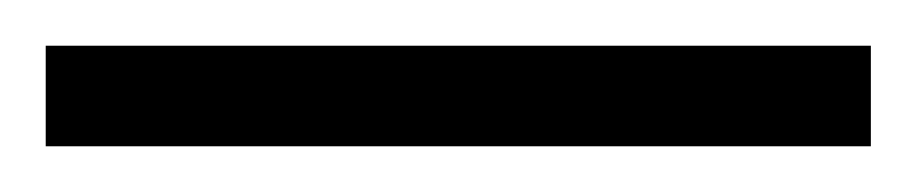

<svg xmlns="http://www.w3.org/2000/svg" viewBox="-22 4 401 84"><path d="M-2 68V24H359V68Z"/></svg>

Font: Noto Sans Malayalam UI ExtraCondensed Light
Style: Regular
Weight: 300
Width: 2
Designer: Jelle Bosma - Monotype Design Team
Foundry: Monotype Imaging Inc.
Version: Version 2.104; ttfautohint (v1.8.4.7-5d5b)